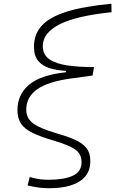

<svg xmlns="http://www.w3.org/2000/svg" viewBox="-20 -767 626 1021"><path d="M241.7 233.9Q218.8 233.9 192.1 231.2Q165.5 228.5 126.5 219.2L138.2 174.3Q170.4 183.6 193.1 186.3Q215.8 189 236.8 189Q319.8 189 366.7 167.7Q413.6 146.5 413.6 95.2Q413.6 50.3 377.7 26.6Q341.8 2.9 268.1 -18.6Q197.8 -39.1 154.8 -59.6Q111.8 -80.1 92.3 -108.6Q72.8 -137.2 72.8 -181.6Q72.8 -263.7 134 -315.9Q195.3 -368.2 331.1 -382.8V-390.1Q285.2 -392.6 246.3 -403.8Q207.5 -415 184.1 -442.1Q160.6 -469.2 160.6 -519Q160.6 -585 202.1 -630.6Q243.7 -676.3 334.5 -704.8Q425.3 -733.4 572.3 -747.1L573.2 -702.1Q381.8 -682.1 294.7 -636.5Q207.5 -590.8 207.5 -522Q207.5 -476.1 242.7 -451.9Q277.8 -427.7 339.6 -418.9Q401.4 -410.2 480 -410.2L472.2 -365.2L357.4 -349.6Q235.4 -333 177.5 -292Q119.6 -251 119.6 -183.6Q119.6 -137.7 156.5 -110.6Q193.4 -83.5 279.3 -58.6Q335.9 -42.5 376.5 -24.9Q417 -7.3 438.7 19.3Q460.4 45.9 460.4 89.4Q460.4 161.6 402.8 197.8Q345.2 233.9 241.7 233.9Z"/></svg>

Font: Cascadia Code NF ExtraLight
Style: Italic
Weight: 200
Italic angle: -10°
Monospace: yes
Designer: Aaron Bell
Foundry: Saja Typeworks
Version: Version 2404.023; ttfautohint (v1.8.4)